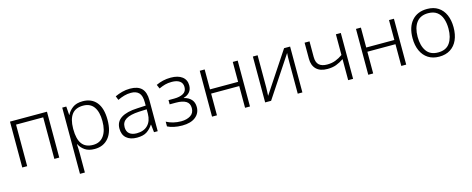

<svg xmlns="http://www.w3.org/2000/svg" viewBox="-36 -1229 5292 2151"><g transform="rotate(-15 2609.5 -153.0)"><path d="M517 -532V0H460V-482H145V0H88V-532Z M933 -542Q1035 -542 1092 -473Q1149 -404 1149 -269Q1149 -134 1089.5 -62Q1030 10 927 10Q857 10 814 -20Q771 -50 751 -92H747Q749 -67 750 -37.5Q751 -8 751 17V236H694V-532H741L748 -433H751Q771 -476 815 -509Q859 -542 933 -542ZM925 -493Q836 -493 794 -437Q752 -381 751 -276V-266Q751 -152 792.5 -95.5Q834 -39 921 -39Q1003 -39 1046.5 -100.5Q1090 -162 1090 -270Q1090 -377 1048.5 -435Q1007 -493 925 -493Z M1481 -541Q1571 -541 1615 -497Q1659 -453 1659 -358V0H1616L1606 -90H1603Q1574 -45 1532.5 -17.5Q1491 10 1417 10Q1340 10 1296 -28.5Q1252 -67 1252 -139Q1252 -219 1317 -260.5Q1382 -302 1506 -307L1603 -312V-349Q1603 -427 1571.5 -460Q1540 -493 1479 -493Q1438 -493 1400 -482Q1362 -471 1324 -453L1306 -499Q1344 -517 1388.5 -529Q1433 -541 1481 -541ZM1513 -265Q1411 -260 1361.5 -229.5Q1312 -199 1312 -139Q1312 -89 1342.5 -63.5Q1373 -38 1427 -38Q1510 -38 1556 -85.5Q1602 -133 1603 -217V-269Z M1954 -542Q2038 -542 2085.5 -506Q2133 -470 2133 -405Q2133 -358 2107.5 -328Q2082 -298 2038 -286V-283Q2092 -270 2122 -236.5Q2152 -203 2152 -149Q2152 -77 2097 -33.5Q2042 10 1943 10Q1889 10 1845 0Q1801 -10 1773 -25V-80Q1808 -61 1851 -50Q1894 -39 1943 -39Q2008 -39 2051.5 -66.5Q2095 -94 2095 -152Q2095 -207 2055 -231.5Q2015 -256 1938 -256H1866V-305H1931Q1997 -305 2037 -327.5Q2077 -350 2077 -401Q2077 -446 2044.5 -469.5Q2012 -493 1952 -493Q1908 -493 1874 -483.5Q1840 -474 1803 -457L1783 -504Q1821 -522 1863 -532Q1905 -542 1954 -542Z M2346 -532V-301H2672V-532H2729V0H2672V-252H2346V0H2289V-532Z M2960 -162Q2960 -140 2958.5 -112Q2957 -84 2956 -62L3267 -532H3337V0H3283V-371Q3283 -393 3283.5 -421.5Q3284 -450 3286 -471L2974 0H2905V-532H2960Z M3562 -351Q3562 -287 3594 -258.5Q3626 -230 3687 -230Q3741 -230 3784 -246.5Q3827 -263 3868 -292V-532H3925V0H3868V-244Q3824 -214 3780 -197.5Q3736 -181 3677 -181Q3593 -181 3549 -224.5Q3505 -268 3505 -345V-532H3562Z M4158 -532V-301H4484V-532H4541V0H4484V-252H4158V0H4101V-532Z M5162 -267Q5162 -183 5134.5 -121Q5107 -59 5053.5 -24.5Q5000 10 4923 10Q4849 10 4796 -24Q4743 -58 4714.5 -120.5Q4686 -183 4686 -267Q4686 -396 4750 -469Q4814 -542 4927 -542Q5003 -542 5055.5 -507.5Q5108 -473 5135 -411Q5162 -349 5162 -267ZM4745 -267Q4745 -164 4788.5 -101.5Q4832 -39 4924 -39Q5017 -39 5060 -102Q5103 -165 5103 -267Q5103 -333 5085 -384Q5067 -435 5028 -464Q4989 -493 4926 -493Q4836 -493 4790.5 -433Q4745 -373 4745 -267Z"/></g></svg>

Font: Noto Sans Light
Style: Regular
Weight: 300
Designer: Monotype Design Team
Foundry: Monotype Imaging Inc.
Version: Version 2.007